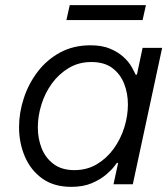

<svg xmlns="http://www.w3.org/2000/svg" viewBox="-20 -716 654 746"><path d="M238 -638 251 -696H547L534 -638ZM332 -540Q377 -540 408.5 -526.5Q440 -513 460.5 -494Q481 -475 491.5 -456Q502 -437 507 -426H512L534 -530H610L496 0H421L439 -83H434Q434 -83 423.5 -69Q413 -55 391 -36.5Q369 -18 336 -4Q303 10 257 10Q189 10 144 -22.5Q99 -55 76.5 -108Q54 -161 54 -222Q54 -278 72.5 -334.5Q91 -391 126.5 -437.5Q162 -484 213.5 -512Q265 -540 332 -540ZM335 -475Q286 -475 247.5 -452Q209 -429 182 -392Q155 -355 141 -310Q127 -265 127 -221Q127 -177 142 -139.5Q157 -102 188.5 -78.5Q220 -55 269 -55Q318 -55 356.5 -78Q395 -101 422 -138.5Q449 -176 463 -221Q477 -266 477 -310Q477 -354 462 -391.5Q447 -429 416 -452Q385 -475 335 -475Z"/></svg>

Font: Be Vietnam Pro Light
Style: Italic
Weight: 300
Italic angle: -12°
Designer: Lam Bao, Tony Le, Vietanh Nguyen
Foundry: Yellow Type Foundry
Version: Version 1.002; ttfautohint (v1.8.3)